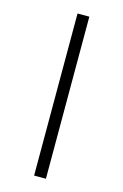

<svg xmlns="http://www.w3.org/2000/svg" viewBox="-110 -751 515 801"><g transform="rotate(15 147.5 -350.0)"><path d="M122 0V-700H173V0Z"/></g></svg>

Font: MOST Montserrat Light
Style: Regular
Weight: 300
Designer: Julieta Ulanovsky
Foundry: Julieta Ulanovsky
Version: Version 8.000;March 11, 2024;FontCreator 15.0.0.2926 64-bit